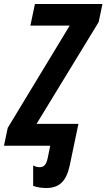

<svg xmlns="http://www.w3.org/2000/svg" viewBox="-60 -734 536 967"><path d="M172 213C241 213 274 177 291 100L335 -110H124L437 -623L456 -714H116L93 -605H291L-21 -90L-40 0H193L180 63C173 96 161 108 140 108C127 108 115 104 107 99V202C122 208 146 213 172 213Z"/></svg>

Font: Noto Sans ExtraCondensed
Style: Bold Italic
Weight: 700
Width: 2
Italic angle: -12°
Designer: Monotype Design Team
Foundry: Monotype Imaging Inc.
Version: Version 2.013